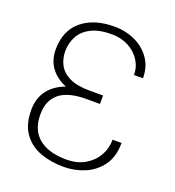

<svg xmlns="http://www.w3.org/2000/svg" viewBox="-133 -827 857 941"><g transform="rotate(20 295.5 -356.0)"><path d="M366.5 -340.9H296.9Q201 -341.3 155 -303.3Q109 -265.3 109.4 -193.2Q109 -111.9 160.3 -70.1Q211.6 -28.4 304 -28.4Q359.7 -28.4 400.2 -51.8Q440.7 -75.3 462.7 -113.8Q484.7 -152.3 484.4 -197.4H531.2Q531.2 -125 497.9 -79.2Q464.5 -33.4 412.3 -11.7Q360.1 9.9 304 9.9Q237.9 9.9 182.5 -10.1Q127.1 -30.2 93.6 -76Q60 -121.8 59.7 -198.9Q60 -259.6 91.3 -301.1Q122.5 -342.7 180.4 -363.6Q129.3 -384.2 100.3 -423.1Q71.4 -462 71 -518.5Q71.7 -617.5 135.1 -669.6Q198.5 -721.6 304 -721.6Q364 -721.6 413.4 -698.3Q462.7 -675.1 492.2 -632.5Q521.7 -589.8 521.3 -531.2H474.4Q474.8 -572.4 452.8 -606.7Q430.8 -641 392.2 -661.4Q353.7 -681.8 304 -681.8Q238.6 -681.8 197.4 -660.7Q156.2 -639.6 137.1 -604Q117.9 -568.5 117.9 -525.6Q117.9 -487.6 134.8 -455.4Q151.6 -423.3 190.9 -404.1Q230.1 -384.9 296.9 -384.9H366.5Z"/></g></svg>

Font: Inter Thin BETA
Style: Regular
Weight: 100
Designer: Rasmus Andersson
Foundry: rsms
Version: Version 3.011;git-f93a4a705